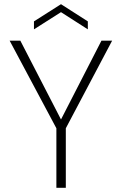

<svg xmlns="http://www.w3.org/2000/svg" viewBox="-20 -896 581 916"><path d="M515 -702 294 -284V0H249V-284L26 -702H77L271 -326L464 -702ZM271 -838 142 -756V-794L271 -876L399 -794V-756Z"/></svg>

Font: Fz Poppins ExtLt
Style: Regular
Weight: 200
Designer: Ninad Kale (Devanagari), Jonny Pinhorn (Latin)
Foundry: Indian Type Foundry
Version: Vit hóa bi Vntype.Com & FontZin.Com